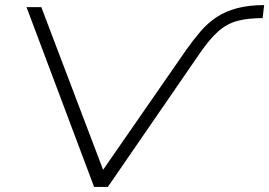

<svg xmlns="http://www.w3.org/2000/svg" viewBox="-20 -733 1056 753"><path d="M349 0 84 -705H142L384 -68H385L710 -537Q739 -578 767.5 -611Q796 -644 830.5 -666.5Q865 -689 910.5 -701Q956 -713 1016 -713L1010 -662Q952 -662 911 -651Q870 -640 836.5 -610.5Q803 -581 765 -526L403 0Z"/></svg>

Font: Nunito Sans 7pt Expanded ExtraLight
Style: Italic
Weight: 250
Width: 7
Italic angle: -9°
Designer: Vernon Adams
Foundry: Vernon Adams
Version: Version 3.101;gftools[0.9.27]